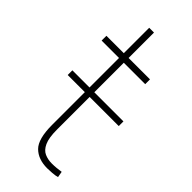

<svg xmlns="http://www.w3.org/2000/svg" viewBox="-223 -711 762 762"><g transform="rotate(45 158.0 -330.5)"><path d="M306.6 -335.9V-309.6H143.1V-126.5Q143.1 -80.1 154.1 -56.4Q165 -32.7 183.3 -24.7Q201.7 -16.6 222.7 -16.6Q237.8 -16.6 249.5 -17.8Q261.2 -19 274.9 -21L279.3 3.9Q268.6 7.3 251.5 8.5Q234.4 9.8 224.1 9.8Q173.8 9.8 145 -18.6Q116.2 -46.9 116.2 -126.5V-309.6H20V-335.9H116.2V-501.5H18.6V-528.3H116.2V-670.9H143.1V-528.3H263.2V-501.5H143.1V-335.9Z"/></g></svg>

Font: Vazirmatn RD FD Thin
Style: Regular
Weight: 100
Designer: Saber Rastikerdar
Foundry: Saber Rastikerdar
Version: Version 33.003